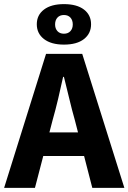

<svg xmlns="http://www.w3.org/2000/svg" viewBox="-26 -914 625 934"><path d="M-6 0 198 -652H374L579 0H423L338 -330Q324 -379 311 -434Q298 -489 285 -540H281Q270 -489 257 -434Q244 -379 230 -330L144 0ZM128 -155V-270H442V-155ZM285 -697Q223 -697 188 -724Q153 -751 153 -796Q153 -841 188 -867.5Q223 -894 285 -894Q348 -894 382.5 -867.5Q417 -841 417 -796Q417 -751 382.5 -724Q348 -697 285 -697ZM285 -750Q305 -750 316.5 -762.5Q328 -775 328 -795Q328 -816 316.5 -828.5Q305 -841 285 -841Q265 -841 253.5 -828.5Q242 -816 242 -795Q242 -775 253.5 -762.5Q265 -750 285 -750Z"/></svg>

Font: Source Sans 3
Style: Bold
Weight: 700
Designer: Paul D. Hunt
Foundry: Adobe
Version: Version 3.052;hotconv 1.1.0;makeotfexe 2.6.0